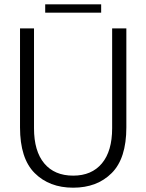

<svg xmlns="http://www.w3.org/2000/svg" viewBox="-20 -860 680 892"><path d="M320 12Q209 12 141 -56Q73 -124 73 -268V-728H138V-264Q138 -158 185.5 -101Q233 -44 320 -44Q406 -44 453.5 -101Q501 -158 501 -264V-728H567V-268Q567 -124 499 -56Q431 12 320 12ZM190 -801V-840H450V-801Z"/></svg>

Font: Murecho Light
Style: Regular
Weight: 300
Designer: Neil Summerour
Foundry: Positype
Version: Version 1.010; ttfautohint (v1.8.3)